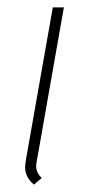

<svg xmlns="http://www.w3.org/2000/svg" viewBox="-20 -490 248 520"><path d="M48 -37Q48 -42 50 -56L123 -470H153L79 -50Q78 -46 78 -39Q78 -22 93 -8L72 10Q48 -10 48 -37Z"/></svg>

Font: KoHo ExtraLight
Style: Italic
Weight: 275
Italic angle: -10°
Version: Version 1.000; ttfautohint (v1.6)